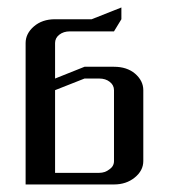

<svg xmlns="http://www.w3.org/2000/svg" viewBox="-20 -489 448 509"><path d="M47.9 0V-375Q47.9 -399.9 69.8 -418.9Q91.8 -438 126 -438H223.1L301.8 -469.2V-438L282.2 -405.8H165Q148.4 -405.8 137.2 -397Q126 -388.2 126 -375V-280.8L204.1 -312H282.2Q316.4 -312 337.9 -293.9Q359.9 -274.9 359.9 -250V-62Q359.9 -36.6 336.9 -18.1Q314.5 0 282.2 0ZM126 -30.8H243.2Q258.3 -30.8 270 -40Q282.2 -48.3 282.2 -62V-250Q282.2 -263.2 271 -272Q259.8 -280.8 243.2 -280.8H204.1L126 -250Z"/></svg>

Font: Hhenum
Style: Regular
Weight: 400
Designer: T. Christopher White
Version: Version 1.0